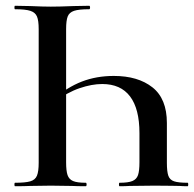

<svg xmlns="http://www.w3.org/2000/svg" viewBox="-20 -645 672 665"><path d="M277 -12Q280 -12 280 -6Q280 0 277 0Q246 0 229 -1L156 -2L85 -1Q66 0 32 0Q30 0 30 -6Q30 -12 32 -12Q68 -12 85 -17Q102 -22 108 -36.5Q114 -51 114 -81V-544Q114 -574 108 -588Q102 -602 85 -607.5Q68 -613 32 -613Q30 -613 30 -619Q30 -625 32 -625L85 -624Q129 -622 156 -622Q187 -622 235 -624L289 -625Q292 -625 292 -619Q292 -613 289 -613Q253 -613 236.5 -607.5Q220 -602 214.5 -588Q209 -574 209 -544V-83Q209 -53 214 -38.5Q219 -24 233 -18Q247 -12 277 -12ZM374 -382Q458 -382 508 -342.5Q558 -303 558 -219V-81Q558 -51 563 -36.5Q568 -22 583 -17Q598 -12 630 -12Q632 -12 632 -6Q632 0 630 0Q612 0 602 -1Q592 -1 572.5 -1.5Q553 -2 515 -2L429 -1Q416 0 394 0Q392 0 392 -6Q392 -12 394 -12Q424 -12 438.5 -18Q453 -24 458 -38.5Q463 -53 463 -83V-184Q463 -268 430.5 -311Q398 -354 334 -354Q298 -354 255.5 -339.5Q213 -325 169 -292L161 -299Q213 -343 263.5 -362.5Q314 -382 374 -382Z"/></svg>

Font: Cormorant Garamond SemiBold
Style: Regular
Weight: 600
Designer: Christian Thalmann (Catharsis Fonts)
Foundry: Catharsis Fonts
Version: Version 4.000